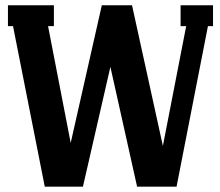

<svg xmlns="http://www.w3.org/2000/svg" viewBox="-20 -700 826 720"><path d="M657.2 -602.1V-680.2H778.8V-602.1H759.8L642.1 0H494.1L394 -449.2L291 0H147.9L28.8 -602.1H9.8V-680.2H182.1V-602.1H160.2L245.1 -164.1L361.8 -680.2H475.1L590.8 -152.8L678.2 -602.1Z"/></svg>

Font: Margherita Black
Style: Regular
Weight: 900
Designer: James Puckett
Foundry: Dunwich Type Founders
Version: Version 1.008;hotconv 1.0.109;makeotfexe 2.5.65596